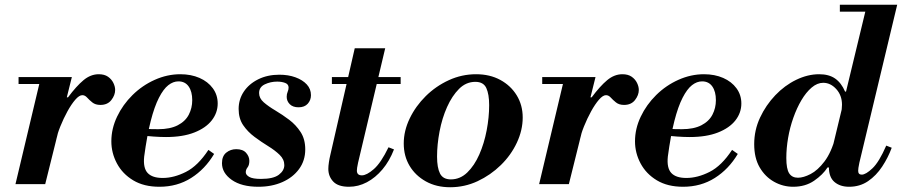

<svg xmlns="http://www.w3.org/2000/svg" viewBox="-20 -774 3791 807"><path d="M45 0 152 -450H282L170 0ZM58 -421V-450H270V-421ZM214 -179 258 -365H266Q301 -412 331 -437Q361 -462 395 -462Q419 -462 434 -451.5Q449 -441 456.5 -425.5Q464 -410 464 -396Q464 -374 448 -353.5Q432 -333 402 -333Q381 -333 368 -343.5Q355 -354 346 -364Q337 -374 326 -374Q313 -374 296.5 -355Q280 -336 263.5 -306Q247 -276 233.5 -242.5Q220 -209 214 -179Z M650 11Q585 11 540 -16Q495 -43 471.5 -87Q448 -131 448 -180Q448 -233 472 -283.5Q496 -334 537 -374.5Q578 -415 630.5 -438.5Q683 -462 738 -462Q783 -462 818.5 -446.5Q854 -431 874.5 -403Q895 -375 895 -339Q895 -300 870 -268Q845 -236 796.5 -217Q748 -198 678 -198Q654 -198 626 -200Q598 -202 576 -205Q554 -208 548 -209L553 -241Q570 -234 590.5 -232.5Q611 -231 645 -231Q695 -231 727 -247.5Q759 -264 773.5 -292Q788 -320 788 -353Q788 -389 773 -410.5Q758 -432 730 -432Q708 -432 687.5 -416Q667 -400 648 -363Q629 -326 613.5 -265.5Q598 -205 586 -116Q581 -68 600.5 -47Q620 -26 664 -26Q711 -26 761.5 -51.5Q812 -77 856 -144L880 -127Q842 -63 783.5 -26Q725 11 650 11Z M1066 11Q995 11 954 -18Q913 -47 913 -88Q913 -118 931 -132.5Q949 -147 973 -147Q1001 -147 1014.5 -131.5Q1028 -116 1028 -98Q1028 -80 1020.5 -70.5Q1013 -61 1013 -50Q1013 -39 1027.5 -30.5Q1042 -22 1077 -22Q1129 -22 1152 -39.5Q1175 -57 1175 -80Q1175 -104 1155.5 -123Q1136 -142 1107.5 -159.5Q1079 -177 1050 -198.5Q1021 -220 1002 -248Q983 -276 983 -316Q983 -356 1004.5 -388.5Q1026 -421 1065 -440.5Q1104 -460 1154 -460Q1192 -460 1222 -449Q1252 -438 1269.5 -419Q1287 -400 1287 -374Q1287 -353 1273.5 -338Q1260 -323 1235 -323Q1211 -323 1198 -336Q1185 -349 1185 -367Q1185 -379 1189 -388Q1193 -397 1193 -406Q1193 -420 1178.5 -425.5Q1164 -431 1145 -431Q1117 -431 1093 -419.5Q1069 -408 1069 -383Q1069 -361 1088.5 -344Q1108 -327 1137.5 -309.5Q1167 -292 1195.5 -270.5Q1224 -249 1243.5 -219Q1263 -189 1263 -146Q1263 -99 1237 -63.5Q1211 -28 1166.5 -8.5Q1122 11 1066 11Z M1447 11Q1401 11 1380.5 -11Q1360 -33 1360 -64Q1360 -76 1362.5 -92.5Q1365 -109 1368 -121L1471 -571H1599L1485 -90Q1482 -77 1481 -69Q1480 -61 1480 -57Q1480 -37 1501 -37Q1521 -37 1551 -63Q1581 -89 1613 -155L1636 -146Q1617 -97 1587.5 -62Q1558 -27 1522 -8Q1486 11 1447 11ZM1375 -421V-450H1664V-421Z M1872 13Q1814 13 1770 -11.5Q1726 -36 1701.5 -77Q1677 -118 1677 -171Q1677 -224 1702 -276Q1727 -328 1769.5 -370Q1812 -412 1866.5 -437Q1921 -462 1981 -462Q2039 -462 2083 -438Q2127 -414 2152 -373Q2177 -332 2177 -280Q2177 -227 2152.5 -174.5Q2128 -122 2085 -80Q2042 -38 1987.5 -12.5Q1933 13 1872 13ZM1875 -20Q1914 -20 1944 -49Q1974 -78 1994.5 -124.5Q2015 -171 2025.5 -226Q2036 -281 2036 -332Q2036 -378 2024 -404Q2012 -430 1978 -430Q1939 -430 1909.5 -400.5Q1880 -371 1859 -324Q1838 -277 1827.5 -221.5Q1817 -166 1817 -116Q1817 -69 1829.5 -44.5Q1842 -20 1875 -20Z M2246 0 2353 -450H2483L2371 0ZM2259 -421V-450H2471V-421ZM2415 -179 2459 -365H2467Q2502 -412 2532 -437Q2562 -462 2596 -462Q2620 -462 2635 -451.5Q2650 -441 2657.5 -425.5Q2665 -410 2665 -396Q2665 -374 2649 -353.5Q2633 -333 2603 -333Q2582 -333 2569 -343.5Q2556 -354 2547 -364Q2538 -374 2527 -374Q2514 -374 2497.5 -355Q2481 -336 2464.5 -306Q2448 -276 2434.5 -242.5Q2421 -209 2415 -179Z M2851 11Q2786 11 2741 -16Q2696 -43 2672.5 -87Q2649 -131 2649 -180Q2649 -233 2673 -283.5Q2697 -334 2738 -374.5Q2779 -415 2831.5 -438.5Q2884 -462 2939 -462Q2984 -462 3019.5 -446.5Q3055 -431 3075.5 -403Q3096 -375 3096 -339Q3096 -300 3071 -268Q3046 -236 2997.5 -217Q2949 -198 2879 -198Q2855 -198 2827 -200Q2799 -202 2777 -205Q2755 -208 2749 -209L2754 -241Q2771 -234 2791.5 -232.5Q2812 -231 2846 -231Q2896 -231 2928 -247.5Q2960 -264 2974.5 -292Q2989 -320 2989 -353Q2989 -389 2974 -410.5Q2959 -432 2931 -432Q2909 -432 2888.5 -416Q2868 -400 2849 -363Q2830 -326 2814.5 -265.5Q2799 -205 2787 -116Q2782 -68 2801.5 -47Q2821 -26 2865 -26Q2912 -26 2962.5 -51.5Q3013 -77 3057 -144L3081 -127Q3043 -63 2984.5 -26Q2926 11 2851 11Z M3549 11Q3511 11 3487.5 -9Q3464 -29 3464 -71Q3464 -84 3467 -100.5Q3470 -117 3479 -153L3624 -754H3751L3592 -90Q3589 -77 3588 -68.5Q3587 -60 3587 -56Q3587 -40 3602 -40Q3619 -40 3647 -66.5Q3675 -93 3705 -162L3728 -153Q3713 -112 3688 -74Q3663 -36 3628.5 -12.5Q3594 11 3549 11ZM3314 11Q3271 11 3233.5 -10Q3196 -31 3173 -70.5Q3150 -110 3150 -168Q3150 -227 3174.5 -279.5Q3199 -332 3238.5 -373.5Q3278 -415 3326.5 -438.5Q3375 -462 3423 -462Q3464 -462 3490 -444Q3516 -426 3532 -389H3539L3516 -298Q3517 -309 3518 -317Q3519 -325 3519 -334Q3519 -373 3495 -399.5Q3471 -426 3440 -426Q3415 -426 3391.5 -406Q3368 -386 3348.5 -353Q3329 -320 3314.5 -279Q3300 -238 3292.5 -194.5Q3285 -151 3285 -110Q3285 -64 3297 -45.5Q3309 -27 3334 -27Q3357 -27 3387 -42.5Q3417 -58 3445.5 -95.5Q3474 -133 3492 -199L3465 -70H3458Q3439 -40 3402 -14.5Q3365 11 3314 11ZM3510 -725V-754H3705V-725Z"/></svg>

Font: Libre Bodoni SemiBold
Style: Italic
Weight: 600
Italic angle: -13°
Version: Version 2.003